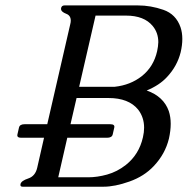

<svg xmlns="http://www.w3.org/2000/svg" viewBox="-20 -706 709 726"><path d="M279.3 -377.9H414.1Q473.1 -384.3 516.1 -418Q561 -453.6 574.2 -512.7Q578.1 -530.3 578.6 -546.4Q578.6 -582 557.6 -607.4Q525.4 -647 456.5 -647H341.3ZM502 -685.5Q549.8 -685.5 597.7 -668.9Q645.5 -652.3 662.6 -603Q669.4 -583 669.4 -558.6Q669.4 -535.2 663.1 -508.3Q649.9 -455.6 611.3 -414.6Q583 -383.8 534.7 -363.8Q598.6 -341.3 618.2 -286.1Q625.5 -264.2 625.5 -237.8Q625.5 -211.9 618.7 -181.6Q604.5 -123.5 561.5 -78.1Q524.9 -39.1 469.2 -19.5Q414.1 0 371.6 0H65.4Q55.2 0 57.6 -10.3Q60.5 -22.5 86.9 -31.2Q113.3 -40 120.6 -71.3L146.5 -185.1H60.5Q45.4 -185.1 45.4 -193.8Q45.4 -195.8 45.9 -197.8L51.8 -223.6Q54.7 -236.3 72.8 -236.3H158.7L245.6 -614.3Q247.6 -621.6 247.6 -627.9Q247.6 -647.5 230.5 -653.8Q210.4 -661.6 210.9 -672.4Q210.9 -673.8 210.9 -675.3Q213.4 -685.5 223.6 -685.5ZM246.6 -236.3H397Q415 -236.3 412.1 -223.6L406.2 -197.8Q403.3 -185.1 384.8 -185.1H234.4L200.2 -35.6H310.5Q312 -35.6 313.5 -35.6Q347.7 -35.6 384.8 -45.9Q423.3 -56.6 456.1 -82.5Q505.9 -122.1 520.5 -187Q524.9 -206.1 524.9 -223.1Q524.9 -262.2 502.4 -291.5Q466.8 -335.4 390.1 -335.4H269.5Z"/></svg>

Font: Caudex
Style: Italic
Weight: 400
Italic angle: -13°
Version: Version 1.04